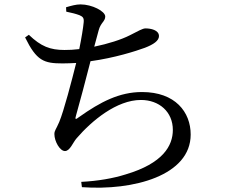

<svg xmlns="http://www.w3.org/2000/svg" viewBox="-20 -807 1040 872"><path d="M281 -754C306 -749 325 -744 341 -738C357 -731 362 -725 360 -705C358 -682 350 -633 340 -584C317 -581 294 -580 273 -580C208 -580 166 -596 111 -649L94 -637C146 -531 179 -519 264 -519C285 -519 305 -520 326 -521C306 -441 270 -303 249 -253C234 -218 227 -214 227 -198C227 -165 252 -121 275 -121C298 -121 311 -160 328 -179C397 -259 510 -353 620 -353C703 -353 765 -299 765 -217C765 -145 720 -65 551 -15C494 3 426 15 349 19L352 43C587 60 846 -10 846 -196C846 -298 776 -389 625 -389C522 -389 436 -344 340 -276C321 -261 320 -265 326 -285C340 -335 371 -449 391 -529C501 -544 597 -575 638 -590C677 -605 702 -622 702 -643C702 -671 664 -678 641 -678C627 -678 608 -666 570 -647C531 -627 471 -608 408 -595L428 -669C437 -704 458 -710 458 -732C458 -756 398 -787 346 -787C325 -787 304 -781 280 -774Z"/></svg>

Font: Noto Serif HK Medium
Style: Regular
Weight: 500
Designer: Ryoko NISHIZUKA 西塚涼子 (kana & ideographs); Frank Grießhammer (Latin, Greek & Cyrillic); Wenlong ZHANG 张文龙 (bopomofo); San
Foundry: Adobe
Version: Version 2.001;hotconv 1.1.0;makeotfexe 2.6.0